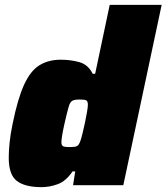

<svg xmlns="http://www.w3.org/2000/svg" viewBox="-20 -763 686 791"><path d="M151 8Q83 8 49.5 -17.5Q16 -43 16 -113Q16 -140 19.5 -175Q23 -210 32 -253Q53 -357 79.5 -414.5Q106 -472 143 -494.5Q180 -517 230 -517Q271 -517 307 -507Q343 -497 362 -459H372L432 -743H646L488 0H281L290 -57H279Q252 -17 218.5 -4.5Q185 8 151 8ZM268 -157Q289 -157 297 -161Q305 -165 311 -182Q315 -193 320 -213.5Q325 -234 330 -257.5Q335 -281 338.5 -301.5Q342 -322 342 -331Q342 -346 335.5 -349.5Q329 -353 309 -353Q289 -353 279 -348.5Q269 -344 263 -323.5Q257 -303 246 -255Q233 -197 233 -177Q233 -163 241 -160Q249 -157 268 -157Z"/></svg>

Font: Saira Black
Style: Italic
Weight: 900
Italic angle: -12°
Designer: Hector Gatti with collaboration of the Omnibus-Type team
Foundry: Omnibus-Type
Version: Version 1.100; ttfautohint (v1.8.3)